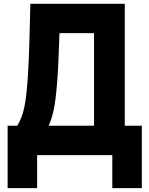

<svg xmlns="http://www.w3.org/2000/svg" viewBox="-20 -820 790 1015"><path d="M20.3 -155.3H71Q96.3 -194.9 108.7 -253.8Q121.1 -312.6 128.3 -432.6Q135.5 -552.6 140.5 -800H639.7V-155.3H729.7V174.6H573.7V0H176.3V174.6H20.3ZM477.1 -155.3V-644.7H294.5Q289.5 -477.5 281.9 -382.9Q274.4 -288.3 264.4 -241.4Q254.3 -194.5 237.6 -155.3Z"/></svg>

Font: Martian Mono Custom sWd Rg
Style: Regular
Weight: 400
Width: 6
Monospace: yes
Designer: Alex Havermale
Foundry: Evil Martians
Version: Version 1.000